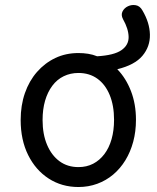

<svg xmlns="http://www.w3.org/2000/svg" viewBox="-20 -732 629 771"><path d="M295 19Q228 19 175.5 -15Q123 -49 93 -109.5Q63 -170 63 -250Q63 -309 80 -358Q97 -407 128.5 -443Q160 -479 202 -499Q244 -519 295 -519Q315 -519 334 -516Q353 -513 370 -506Q438 -510 467.5 -530.5Q497 -551 496.5 -583.5Q496 -616 474 -655Q465 -672 472 -686Q479 -700 494 -707Q509 -714 525.5 -711Q542 -708 552 -690Q581 -641 582 -593Q583 -545 552 -508Q521 -471 451 -454Q486 -418 506 -366Q526 -314 526 -251Q526 -204 515 -163Q504 -122 483.5 -88.5Q463 -55 434.5 -31Q406 -7 370.5 6Q335 19 295 19ZM295 -61Q328 -61 354 -74.5Q380 -88 399 -113Q418 -138 428 -173Q438 -208 438 -251Q438 -308 420.5 -350.5Q403 -393 371 -416Q339 -439 295 -439Q263 -439 236 -426Q209 -413 190 -387.5Q171 -362 161 -327.5Q151 -293 151 -250Q151 -193 169 -150.5Q187 -108 219 -84.5Q251 -61 295 -61Z"/></svg>

Font: Playwrite HR Lijeva
Style: Regular
Weight: 400
Designer: Veronika Burian, José Scaglione
Foundry: TypeTogether
Version: Version 1.002